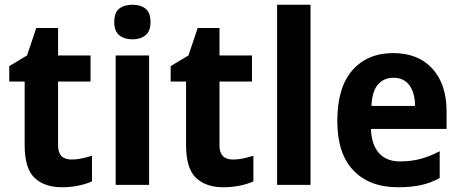

<svg xmlns="http://www.w3.org/2000/svg" viewBox="-20 -780 1942 810"><path d="M282 -107Q304 -107 324.5 -111.5Q345 -116 368 -123V-15Q345 -4 311.5 3Q278 10 241 10Q168 10 126 -29.5Q84 -69 84 -168V-436H19V-501L94 -546L133 -662H225V-546H362V-436H225V-166Q225 -107 282 -107Z M539 -760Q573 -760 594 -743.5Q615 -727 615 -687Q615 -648 593.5 -631Q572 -614 539 -614Q505 -614 483.5 -631Q462 -648 462 -687Q462 -727 483 -743.5Q504 -760 539 -760ZM609 -546V0H468V-546Z M963 -107Q985 -107 1005.5 -111.5Q1026 -116 1049 -123V-15Q1026 -4 992.5 3Q959 10 922 10Q849 10 807 -29.5Q765 -69 765 -168V-436H700V-501L775 -546L814 -662H906V-546H1043V-436H906V-166Q906 -107 963 -107Z M1290 0H1149V-760H1290Z M1639 -556Q1744 -556 1804 -490.5Q1864 -425 1864 -309V-236H1545Q1547 -170 1578.5 -134.5Q1610 -99 1667 -99Q1714 -99 1753.5 -109.5Q1793 -120 1835 -142V-29Q1797 -8 1755.5 1Q1714 10 1659 10Q1539 10 1471 -61Q1403 -132 1403 -269Q1403 -411 1466.5 -483.5Q1530 -556 1639 -556ZM1639 -452Q1600 -452 1575 -424Q1550 -396 1547 -333H1731Q1731 -386 1708 -419Q1685 -452 1639 -452Z"/></svg>

Font: Noto Sans Sinhala SemiCondensed
Style: Bold
Weight: 700
Width: 4
Designer: Jelle Bosma - Monotype Design Team
Foundry: Monotype Imaging Inc.
Version: Version 2.006; ttfautohint (v1.8.4.7-5d5b)